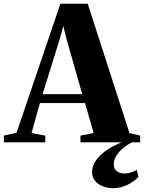

<svg xmlns="http://www.w3.org/2000/svg" viewBox="-68 -765 773 1032"><path d="M21 -51.5 256.5 -745H403.5L628 -49.5L685.5 -36V0H364.5V-36L435.5 -50L389 -211H146.5L101.5 -50L175.5 -36V0H-47L-47.5 -36ZM374 -259 287.5 -562 272.5 -625 255 -561.5 161 -259ZM539 246.5Q512.5 246.5 486.5 237.2Q460.5 228 443.8 208.2Q427 188.5 427 157.5Q427 126.5 448.5 96.2Q470 66 507.2 40.8Q544.5 15.5 589.5 -1L611 -5L643.5 -1Q609 16.5 587 36.8Q565 57 554.2 77.5Q543.5 98 543.5 118Q543.5 144 560.8 155.8Q578 167.5 602 167.5Q620 167.5 636.5 162Q653 156.5 667 147.5L676 185.5Q656.5 208 619.5 227.2Q582.5 246.5 539 246.5Z"/></svg>

Font: Merriweather 96pt ExtraBold
Style: Regular
Weight: 800
Version: Version 2.100